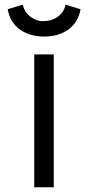

<svg xmlns="http://www.w3.org/2000/svg" viewBox="-20 -796 374 816"><path d="M125.5 -564.9H208.5V0H125.5ZM167.5 -640.6Q136.7 -640.6 110.6 -648.4Q84.5 -656.2 64 -670.9Q22.5 -701.7 12.7 -756.8L77.1 -776.4Q82.5 -743.7 111.3 -723.6Q136.7 -706.1 158.9 -706.1Q181.2 -706.1 196 -710.4Q210.9 -714.8 223.6 -723.6Q252.9 -743.7 258.3 -776.4L322.3 -756.8Q313.5 -702.6 271 -670.9Q229 -640.6 167.5 -640.6Z"/></svg>

Font: Duru Sans
Style: Regular
Weight: 400
Designer: Onur Yazõcõgil
Foundry: Onur Yazõcõgil
Version: Version 1.001